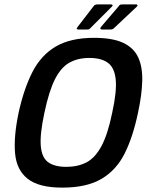

<svg xmlns="http://www.w3.org/2000/svg" viewBox="-20 -850 675 878"><path d="M65 -334Q89 -444 128.5 -521Q168 -598 235.5 -637.5Q303 -677 410 -677Q494 -677 542.5 -654.5Q591 -632 611.5 -588.5Q632 -545 630.5 -481Q629 -417 611 -334Q588 -224 550 -148Q512 -72 444 -32Q376 8 265 8Q158 8 107 -32Q56 -72 49 -148Q42 -224 65 -334ZM183 -334Q162 -236 166.5 -182.5Q171 -129 200.5 -108Q230 -87 283 -87Q336 -87 375.5 -107.5Q415 -128 444 -182Q473 -236 493 -334Q515 -434 509 -488Q503 -542 472.5 -563.5Q442 -585 389 -585Q336 -585 297.5 -563.5Q259 -542 231.5 -488Q204 -434 183 -334ZM392 -720Q389 -717 386.5 -716Q384 -715 374 -715H340Q325 -715 335 -727L409 -823Q414 -830 428 -830H487Q493 -830 494.5 -826.5Q496 -823 491 -819ZM500 -720Q497 -718 494 -716.5Q491 -715 481 -715H447Q440 -715 439 -718.5Q438 -722 442 -727L524 -823Q527 -828 531 -829Q535 -830 542 -830H602Q607 -830 608.5 -826.5Q610 -823 605 -819Z"/></svg>

Font: Glory Thin SemiBold
Style: Italic
Weight: 600
Italic angle: -12°
Version: Version 1.011